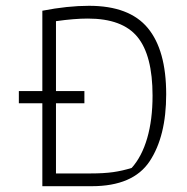

<svg xmlns="http://www.w3.org/2000/svg" viewBox="-20 -642 644 662"><path d="M126 -286H45V-328H126V-605Q213 -622 287 -622Q426 -622 489.5 -545.5Q553 -469 553 -317Q553 -172 496 -86Q439 0 296 0H126ZM293 -44Q338 -44 370 -48.5Q402 -53 434 -63Q469 -102 487.5 -165.5Q506 -229 506 -312Q506 -451 454 -514.5Q402 -578 283 -578Q236 -578 173 -569V-328H271V-286H173V-44Z"/></svg>

Font: Athiti Light
Style: Regular
Weight: 300
Designer: CadsonDemak Team
Foundry: CadsonDemak
Version: Version 1.032